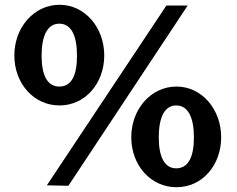

<svg xmlns="http://www.w3.org/2000/svg" viewBox="-20 -773 992 803"><path d="M676 -750 176 2 266 4 765 -750ZM718 -411C611 -411 529 -316 529 -199C529 -82 610 10 718 10C826 10 905 -82 905 -199C905 -316 824 -411 718 -411ZM229 -753C122 -753 40 -658 40 -541C40 -424 121 -332 229 -332C336 -332 416 -424 416 -541C416 -658 335 -753 229 -753ZM717 -69C667 -69 644 -119 644 -198C644 -280 667 -332 717 -332C767 -332 791 -281 791 -198C791 -118 768 -69 717 -69ZM228 -411C177 -411 154 -460 154 -540C154 -623 178 -674 228 -674C278 -674 302 -624 302 -540C302 -459 280 -411 228 -411Z"/></svg>

Font: Cheyenne Sans
Style: Bold
Weight: 700
Designer: The Public Sans project authors (U.S. Web Design System), Libre Franklin designed by Pablo Impallari and Rodrigo Fuenzal
Foundry: The Cheyenne Sans Project Authors
Version: Version 2.007